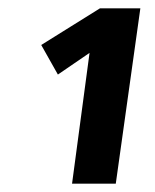

<svg xmlns="http://www.w3.org/2000/svg" viewBox="-20 -762 372 461"><path d="M317 -742 258 -321H153L195 -635L119 -583L79 -654L220 -742Z"/></svg>

Font: Fira Sans Extra Condensed
Style: Bold Italic
Weight: 700
Width: 3
Italic angle: -8°
Designer: Carrois Corporate & Edenspiekermann AG
Foundry: Carrois Corporate GbR & Edenspiekermann AG
Version: Version 4.203